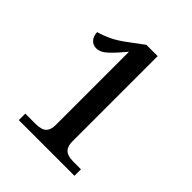

<svg xmlns="http://www.w3.org/2000/svg" viewBox="-200 -839 961 961"><g transform="rotate(45 280.5 -359.0)"><path d="M93 0V-46H165Q187 -46 204 -51Q221 -56 231 -71Q241 -86 241 -115V-632Q203 -586 172.5 -557Q142 -528 112 -528Q89 -528 74 -545Q59 -562 59 -589Q89 -597 124 -613Q159 -629 208 -666L278 -718H358V-115Q358 -88 367.5 -72.5Q377 -57 394.5 -51.5Q412 -46 433 -46H487V0Z"/></g></svg>

Font: Noto Rashi Hebrew Medium
Style: Regular
Weight: 500
Version: Version 1.006